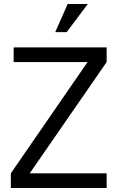

<svg xmlns="http://www.w3.org/2000/svg" viewBox="-20 -936 579 956"><path d="M317 -916H417L312 -776H255ZM48 -700H511V-627H48ZM34 -73H511V0H34ZM128 -73H34L416 -627H511Z"/></svg>

Font: Haskoy
Style: Regular
Weight: 400
Designer: Ertekin Erdin
Foundry: Ertekin Erdin
Version: Version 1.500